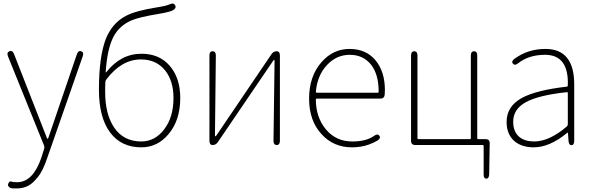

<svg xmlns="http://www.w3.org/2000/svg" viewBox="-20 -815 3337 1079"><path d="M74 244Q43 244 40 242Q19 231 27 216Q34 201 43 205Q52 209 76 209Q165 209 212 72Q216 61 219 50L228 21Q231 12 228 4L25 -498Q16 -520 33 -527Q50 -534 59 -511L243 -41Q245 -35 247.5 -35Q250 -35 252 -41L412 -510Q420 -533 436 -527Q453 -521 445 -499L245 74Q221 146 192 181Q184 190 176 199Q136 244 74 244Z M774 13Q661 13 598.5 -71Q536 -155 536 -311Q536 -497 575 -597Q611 -686 688 -726Q743 -755 864 -774Q916 -782 934 -791Q955 -801 964 -786Q973 -770 953 -758Q937 -748 872 -737Q762 -719 718 -700Q651 -671 618 -609Q582 -539 574 -410Q574 -405 577 -409Q659 -513 775 -513Q876 -513 934.5 -444.5Q993 -376 993 -264Q993 -139 927 -61Q865 13 774 13ZM774 -20Q851 -20 903 -88.5Q955 -157 955 -264Q955 -359 909 -418Q859 -481 772 -481Q663 -481 578 -369Q572 -362 572 -353L571 -322Q571 -310 571 -298Q571 -174 621 -99Q674 -20 774 -20Z M1175 0Q1157 0 1157 -24V-503Q1157 -527 1175 -527Q1193 -527 1193 -503L1188 -54Q1188 -49 1190.5 -49Q1193 -49 1197 -55L1506 -511Q1517 -527 1535 -527Q1553 -527 1553 -503V-24Q1553 0 1535 0Q1517 0 1517 -24L1523 -473Q1523 -478 1520.5 -478Q1518 -478 1514 -472L1204 -16Q1193 0 1175 0Z M1958 13Q1855 13 1788 -60Q1717 -136 1717 -261Q1717 -386 1787 -466Q1852 -540 1944.5 -540Q2037 -540 2090 -476.5Q2143 -413 2143 -309Q2143 -297 2142 -285Q2141 -261 2117 -261H1760Q1755 -261 1755 -256Q1755 -156 1811.5 -88Q1868 -20 1960 -20Q2039 -20 2083 -52Q2103 -66 2112 -52Q2122 -38 2101 -25Q2081 -13 2054 -3Q2010 13 1958 13ZM1755 -299Q1755 -294 1760 -294H2103Q2108 -294 2108 -299Q2108 -399 2064 -453Q2020 -507 1945.5 -507Q1871 -507 1817 -449Q1763 -391 1755 -299Z M2713 189Q2698 189 2698 165V5Q2698 0 2693 0H2314Q2290 0 2290 -24V-503Q2290 -527 2308 -527Q2326 -527 2326 -503V-38Q2326 -33 2331 -33H2621Q2626 -33 2626 -38V-503Q2626 -527 2644 -527Q2662 -527 2662 -503V-38Q2662 -33 2667 -33H2709Q2733 -33 2732 -9L2729 165Q2728 189 2713 189Z M2979 13Q2913 13 2872 -21Q2827 -59 2827 -130Q2827 -216 2910 -263Q2990 -308 3165 -328Q3171 -329 3171 -335Q3177 -507 3043 -507Q2952 -507 2891 -459Q2873 -444 2862 -458Q2852 -471 2872 -485Q2947 -540 3045 -540Q3207 -540 3207 -341V-24Q3207 0 3192 1Q3177 1 3175 -23L3172 -65Q3172 -70 3170.5 -70Q3169 -70 3162 -64Q3067 13 2979 13ZM2982 -20Q3067 -20 3165 -104Q3171 -109 3171 -117V-293Q3171 -298 3166 -297Q3004 -280 2932 -239Q2864 -200 2864 -131Q2864 -74 2899 -45Q2930 -20 2982 -20Z"/></svg>

Font: Resource Han Rounded JP ExtraLight
Style: Regular
Weight: 250
Designer: Cyano Hao (round all glyphs); Ryoko NISHIZUKA 西塚涼子 (kana, bopomofo & ideographs); Paul D. Hunt (Latin, Greek & Cyrillic)
Foundry: Cyano Hao
Version: 0.990